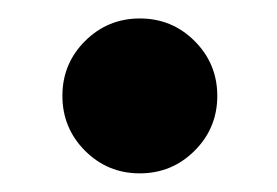

<svg xmlns="http://www.w3.org/2000/svg" viewBox="-20 -372 300 208"><path d="M131.4 -184.2Q96.6 -184.2 72.1 -208.7Q47.6 -233.3 47.6 -268.2Q47.6 -303 72.1 -327.5Q96.7 -352 131.5 -352Q166.4 -352 190.9 -327.5Q215.4 -302.9 215.4 -268.1Q215.4 -233.2 190.8 -208.7Q166.3 -184.2 131.4 -184.2Z"/></svg>

Font: Reddit Sans
Style: Italic
Weight: 400
Italic angle: -11.25°
Designer: Stephen Hutchings
Version: Version 1.013